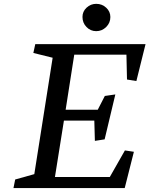

<svg xmlns="http://www.w3.org/2000/svg" viewBox="-20 -961 764 981"><path d="M160.2 -735.4H723.6L676.8 -546.9L628.9 -554.7L626 -681.6H359.4L315.4 -400.4H479.5L515.6 -470.7L569.3 -478.5L514.6 -249L464.8 -241.2L461.9 -344.7H306.6L260.7 -56.6H541L618.2 -192.4L664.1 -185.5L617.2 0H48.8L57.6 -43.9L155.3 -71.3L249 -666L150.4 -690.4ZM543.9 -874Q543.9 -844.2 522.5 -823Q501 -801.8 471.7 -801.8Q442.4 -801.8 421.9 -823Q401.4 -844.2 401.4 -874.5Q401.4 -902.3 422.4 -921.9Q443.4 -941.4 471.7 -941.4Q501.5 -941.4 522.7 -921.6Q543.9 -901.9 543.9 -874Z"/></svg>

Font: Neuton
Style: Italic
Weight: 400
Italic angle: -9°
Designer: Brian M Zick
Version: Version 1.32